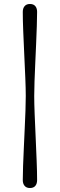

<svg xmlns="http://www.w3.org/2000/svg" viewBox="-20 -793 301 965"><path d="M109.5 -310.5Q109.5 -347 107.2 -401.5Q105 -456 102 -517Q99 -578 96.8 -635Q94.5 -692 94.5 -733Q94.5 -751.5 103.8 -762.2Q113 -773 130.5 -773Q148.5 -773 157.5 -762.2Q166.5 -751.5 166.5 -733Q166.5 -703.5 165 -661.5Q163.5 -619.5 161.5 -571.2Q159.5 -523 157.2 -474.8Q155 -426.5 153.5 -383.8Q152 -341 152 -310.5Q152 -273.5 154.2 -218.8Q156.5 -164 159.2 -103Q162 -42 164.2 14.8Q166.5 71.5 166.5 112Q166.5 130.5 157.5 141.2Q148.5 152 130.5 152Q113 152 103.8 141.2Q94.5 130.5 94.5 112Q94.5 82.5 96 40.2Q97.5 -2 99.8 -50.2Q102 -98.5 104.2 -146.5Q106.5 -194.5 108 -237.2Q109.5 -280 109.5 -310.5Z"/></svg>

Font: Fraunces 24pt
Style: Regular
Weight: 400
Version: Version 1.000;[b76b70a41]